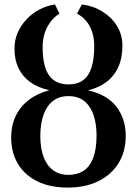

<svg xmlns="http://www.w3.org/2000/svg" viewBox="-20 -838 620 869"><path d="M287 11Q206 11 148.5 -17.5Q91 -46 60.8 -97Q30.5 -148 30.5 -216.5Q30.5 -269.5 50.8 -312.2Q71 -355 109.5 -385Q148 -415 203 -429.5Q152 -441 116.8 -466.5Q81.5 -492 63.5 -530Q45.5 -568 45.5 -618Q45.5 -657 60.2 -690.5Q75 -724 100.5 -751Q126 -778 159.2 -795.2Q192.5 -812.5 229 -818L249 -776Q235.5 -768.5 222 -754.8Q208.5 -741 197.2 -721.8Q186 -702.5 179.5 -678.2Q173 -654 173 -624Q173 -538 202 -497Q231 -456 290 -456Q330.5 -456 356.2 -475Q382 -494 394.2 -532.8Q406.5 -571.5 406.5 -629Q406.5 -667 396.2 -696.2Q386 -725.5 368.2 -745.5Q350.5 -765.5 328.5 -776L350.5 -818Q402 -811.5 443.8 -785.5Q485.5 -759.5 509.8 -720Q534 -680.5 534 -631.5Q534 -575 515.2 -534Q496.5 -493 461.8 -467Q427 -441 378 -429Q464 -410.5 506.5 -355.5Q549 -300.5 549 -223.5Q549 -151.5 516.2 -99Q483.5 -46.5 424.8 -17.8Q366 11 287 11ZM289.5 -46.5Q328.5 -46.5 357 -64.2Q385.5 -82 401.2 -121.8Q417 -161.5 417 -226Q417 -275.5 404 -315.5Q391 -355.5 363 -379.2Q335 -403 289.5 -403Q248 -403 219.8 -381Q191.5 -359 177 -318.5Q162.5 -278 162.5 -222.5Q162.5 -165.5 177.8 -126.2Q193 -87 221.5 -66.8Q250 -46.5 289.5 -46.5Z"/></svg>

Font: Merriweather 28pt SemiBold
Style: Regular
Weight: 600
Version: Version 2.100